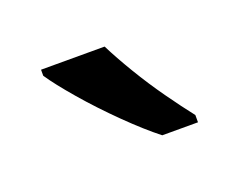

<svg xmlns="http://www.w3.org/2000/svg" viewBox="-45 -835 370 298"><g transform="rotate(-20 140.5 -686.0)"><path d="M145 -766Q156 -744 172.5 -716.5Q189 -689 207.5 -663Q226 -637 241 -618V-606H182Q159 -624 130 -652.5Q101 -681 76.5 -709.5Q52 -738 40 -756V-766Z"/></g></svg>

Font: Noto Sans Syriac Eastern
Style: Regular
Weight: 400
Designer: Patrick Giasson and the Monotype Design Team
Foundry: Monotype Imaging Inc.
Version: Version 3.001; ttfautohint (v1.8.4.7-5d5b)